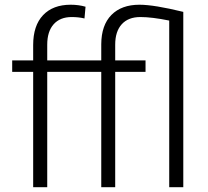

<svg xmlns="http://www.w3.org/2000/svg" viewBox="-20 -780 868 800"><path d="M118.2 0V-480.5H30.8V-528.3H118.2V-592.3Q118.2 -673.3 159.4 -716.8Q200.7 -760.3 274.4 -760.3Q307.6 -760.3 336.4 -752L332 -703.1Q307.6 -709 278.8 -709Q230.5 -709 203.6 -679Q176.8 -648.9 176.8 -593.8V-528.3H401.9V-595.7Q402.3 -675.3 444.3 -717.8Q486.3 -760.3 561 -760.3Q622.1 -760.3 743.7 -730.5V0H685.1V-694.3Q612.8 -709 564.9 -709Q514.6 -709 487.3 -679Q460 -648.9 460 -593.8V-528.3H586.4V-480.5H460V0H401.9V-480.5H176.8V0Z"/></svg>

Font: RobotoInd Light
Style: Regular
Weight: 300
Designer: Google
Version: Version 2.001151; 2014